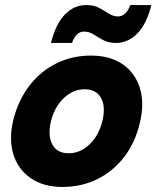

<svg xmlns="http://www.w3.org/2000/svg" viewBox="-20 -730 619 760"><path d="M226.7 10Q151.7 10 101.3 -25Q50.8 -60 32.5 -120.4Q14.2 -180.8 33.3 -257.5Q53.3 -335 97.1 -391.7Q140.8 -448.3 203.3 -479.2Q265.8 -510 340 -510Q415.8 -510 465.4 -475.8Q515 -441.7 533.8 -381.2Q552.5 -320.8 533.3 -242.5Q515 -165 471.2 -108.3Q427.5 -51.7 365 -20.8Q302.5 10 226.7 10ZM251.7 -123.3Q297.5 -123.3 334.2 -158.3Q370.8 -193.3 385 -250Q399.2 -307.5 380 -342.1Q360.8 -376.7 315 -376.7Q269.2 -376.7 232.5 -341.7Q195.8 -306.7 181.7 -250Q168.3 -193.3 187.1 -158.3Q205.8 -123.3 251.7 -123.3ZM181.7 -560Q200.8 -635.8 237.1 -672.9Q273.3 -710 321.7 -710Q351.7 -710 372.5 -698.8Q393.3 -687.5 410.8 -676.2Q428.3 -665 446.7 -665Q479.2 -665 495.8 -710H579.2Q560 -634.2 523.3 -597.1Q486.7 -560 438.3 -560Q410 -560 388.8 -571.2Q367.5 -582.5 350 -593.8Q332.5 -605 313.3 -605Q280 -605 265 -560Z"/></svg>

Font: Funnel Sans ExtraBold
Style: Italic
Weight: 800
Italic angle: -14.036°
Version: Version 1.000; Beta; Release 5; Build 24; ttfautohint (v1.8.